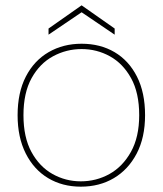

<svg xmlns="http://www.w3.org/2000/svg" viewBox="-20 -688 611 720"><path d="M283 12Q214 12 160.5 -20Q107 -52 76.5 -112.5Q46 -173 46 -256Q46 -341 77 -401Q108 -461 162.5 -492.5Q217 -524 286 -524Q356 -524 409.5 -492.5Q463 -461 493.5 -401Q524 -341 524 -256Q524 -172 492.5 -112Q461 -52 407 -20Q353 12 283 12ZM283 -8Q341 -8 390.5 -35.5Q440 -63 471 -118.5Q502 -174 502 -256Q502 -340 471.5 -395Q441 -450 392 -477Q343 -504 286 -504Q229 -504 179 -477Q129 -450 98.5 -395Q68 -340 68 -256Q68 -173 98 -118Q128 -63 177 -35.5Q226 -8 283 -8ZM162 -558V-581L286 -668L410 -581V-558L286 -642Z"/></svg>

Font: DM Sans 12pt Thin
Style: Regular
Weight: 250
Version: Version 4.004;gftools[0.9.30]